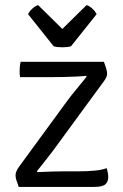

<svg xmlns="http://www.w3.org/2000/svg" viewBox="-20 -733 484 753"><path d="M241.5 -334.5Q258 -357 279.2 -382.5Q300.5 -408 320 -432.5L317 -435.5Q305 -434 280.8 -432.8Q256.5 -431.5 229 -431Q201.5 -430.5 179.5 -430.5H59Q57.5 -436.5 57.2 -444Q57 -451.5 57 -455.5Q57 -461 57.8 -471Q58.5 -481 61 -490.5H387.5Q394.5 -472 397.2 -461.8Q400 -451.5 400 -443.5Q400 -437 396.8 -429.8Q393.5 -422.5 387.5 -414.5L203 -162.5Q186 -138.5 164 -111Q142 -83.5 124.5 -61L127.5 -58Q153.5 -59.5 181.2 -60.2Q209 -61 227 -61H282Q322.5 -61 351.5 -63.8Q380.5 -66.5 398 -73.5Q401 -65.5 402.8 -56Q404.5 -46.5 404.5 -38Q404.5 -20 393 -10Q381.5 0 349.5 0H53.5Q46.5 -19 43.8 -28Q41 -37 41 -46Q41 -52 43.8 -59.5Q46.5 -67 53.5 -77.5ZM190.5 -551.5 90 -677.5Q96.5 -690 107.8 -700Q119 -710 129.5 -713L224.5 -619.5L319.5 -713Q330 -710 341.2 -700Q352.5 -690 359 -677.5L258.5 -551.5Q251.5 -549.5 242.5 -548.5Q233.5 -547.5 224.5 -547.5Q215.5 -547.5 206.5 -548.5Q197.5 -549.5 190.5 -551.5Z"/></svg>

Font: Signika
Style: Regular
Weight: 300
Designer: Anna Giedry
Foundry: Anna Giedry
Version: Version 2.000